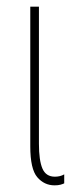

<svg xmlns="http://www.w3.org/2000/svg" viewBox="-20 -547 226 577"><path d="M144 10Q113 10 92 -14.5Q71 -39 71 -107V-527H97V-115Q97 -65 107.5 -40.5Q118 -16 145 -16Q161 -16 173 -23V4Q169 6 162 8Q155 10 144 10Z"/></svg>

Font: Noto Sans ExtraCondensed Thin
Style: Regular
Weight: 100
Width: 2
Designer: Monotype Design Team
Foundry: Monotype Imaging Inc.
Version: Version 2.013; ttfautohint (v1.8.4.7-5d5b)